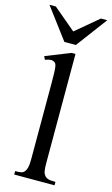

<svg xmlns="http://www.w3.org/2000/svg" viewBox="-151 -959 588 1008"><g transform="rotate(15 143.0 -454.5)"><path d="M37.6 0V-18.6Q60.1 -18.6 70.8 -21Q81.5 -23.4 89.4 -33.7Q92.3 -37.6 94.7 -42.7Q97.2 -47.9 99.1 -55.7Q101.1 -63.5 102.1 -74.5Q103 -85.4 103 -101.1V-506.8Q103 -544.9 102.3 -566.9Q101.6 -588.9 99.9 -600.6Q98.1 -612.3 95.7 -616.7Q93.3 -621.1 89.4 -624.5Q85 -627.4 80.1 -629.2Q75.2 -630.9 69.3 -630.9Q63.5 -630.9 55.7 -629.2Q47.9 -627.4 37.6 -623.5L28.8 -641.1L163.6 -694.8H184.6V-101.1Q184.6 -86.4 185.3 -75.9Q186 -65.4 187.5 -57.9Q189 -50.3 191.4 -45.2Q193.8 -40 197.3 -35.6Q200.7 -31.2 205.1 -28.1Q209.5 -24.9 216.1 -22.7Q222.7 -20.5 232.7 -19.5Q242.7 -18.6 256.8 -18.6V0ZM174.3 -740.7H111.8L-14.2 -908.7H20.5L142.6 -805.7L265.1 -908.7H299.8Z"/></g></svg>

Font: Doulos SIL Phon
Style: Regular
Weight: 400
Designer: Walt Agee, Victor Gaultney, Peter Martin, Debbi Hosken, Becca Hirsbrunner
Foundry: SIL International
Version: Version 5.000